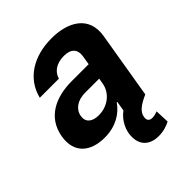

<svg xmlns="http://www.w3.org/2000/svg" viewBox="-211 -676 1001 1001"><g transform="rotate(-45 290.0 -175.0)"><path d="M169 10.3C249.6 10.3 307.9 -24.9 342.7 -75.6H346.9L337.7 -21.3C293.3 11.7 269.9 63.2 271.3 110.1C272.4 170.1 311.8 203.8 374.3 203.8C410.9 203.8 441.1 192.5 459.9 182.5L456.7 104.4C446.7 107.6 433.9 112.9 418 112.9C395.2 112.9 385.7 100.1 389.9 77.4C395.2 43.3 430.4 21 477.6 0L539.1 -367.9C560.7 -497.9 459.2 -552.6 338.4 -552.6C207.4 -552.6 104.4 -490.8 76.3 -376.4H217C229 -418.3 266.3 -442.1 320.3 -442.1C371.4 -442.1 395.2 -415.5 388.5 -371.4L380.3 -320H255.3C138.1 -320 35.5 -273.8 14.9 -152.3C-2.8 -44.7 65.3 10.3 169 10.3ZM160.2 -157.3C166.9 -199.9 205.6 -228.3 263.8 -228H365.8L360.1 -195C349.8 -137.4 296.2 -94.1 229.8 -94.1C182.5 -94.1 153.8 -116.1 160.2 -157.3Z"/></g></svg>

Font: Margiela Sans
Style: Bold Italic
Weight: 700
Italic angle: -9.39999°
Designer: Stefan Endress, Andreas Faust
Version: Version 1.100;FEAKit 1.0